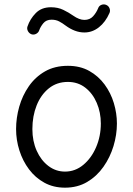

<svg xmlns="http://www.w3.org/2000/svg" viewBox="-20 -825 606 874"><path d="M289.1 -525.4Q344.7 -525.4 386.5 -502Q428.2 -478.5 456.3 -440.2Q484.4 -401.9 498.3 -355.5Q512.2 -309.1 512.2 -262.7Q512.2 -211.4 496.6 -159.9Q481 -108.4 450.9 -65.7Q420.9 -22.9 377 3.2Q333 29.3 275.9 29.3Q223.1 29.3 181.9 6.6Q140.6 -16.1 112.1 -54.2Q83.5 -92.3 68.4 -139.9Q53.2 -187.5 53.2 -237.3Q53.2 -288.6 67.6 -339.4Q82 -390.1 111.3 -432.4Q140.6 -474.6 184.8 -500Q229 -525.4 289.1 -525.4ZM289.1 -452.1Q238.8 -452.1 202.4 -422.9Q166 -393.6 146.7 -345Q127.4 -296.4 127.4 -237.3Q127.4 -182.6 147 -138.9Q166.5 -95.2 200.2 -69.6Q233.9 -43.9 275.9 -43.9Q322.3 -43.9 359.1 -74.5Q396 -105 417.5 -155Q439 -205.1 439 -262.7Q439 -313.5 420.4 -356.7Q401.9 -399.9 368.2 -426Q334.5 -452.1 289.1 -452.1ZM123.5 -668.9Q112.8 -672.9 107.2 -683.3Q101.6 -693.8 105 -704.1Q116.7 -738.8 142.8 -765.4Q168.9 -792 211.9 -792Q243.7 -792 268.3 -780Q293 -768.1 313 -753.9Q340.8 -734.4 364.3 -734.4Q388.7 -734.4 403.6 -750.7Q418.5 -767.1 426.8 -787.6Q430.7 -798.8 441.9 -803Q453.1 -807.1 463.4 -802.7Q474.1 -798.3 478.5 -787.4Q482.9 -776.4 478.5 -766.1Q460.4 -724.6 430.4 -700.9Q400.4 -677.2 364.3 -677.2Q341.8 -677.2 320.6 -685.3Q299.3 -693.4 278.8 -708.5Q264.2 -719.7 249.3 -727.5Q234.4 -735.4 214.8 -735.4Q190.4 -735.4 177.2 -719.2Q164.1 -703.1 158.7 -687.5Q155.3 -676.8 144.8 -671.1Q134.3 -665.5 123.5 -668.9Z"/></svg>

Font: Mikhak-DS1-FD Regular
Style: Regular
Weight: 400
Designer: Amin Abedi
Version: Version 3.2